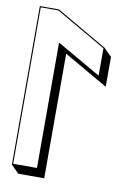

<svg xmlns="http://www.w3.org/2000/svg" viewBox="-85 -765 558 850"><g transform="rotate(10 194.0 -340.0)"><path d="M109.4 -714.4 338.4 -582 373 -547.4V-413.1L175.3 -526.9V33.2H58.6L23.9 -1.5V-714.4ZM107.9 -709.5H28.8V-6.3H135.7V-569.8L333.5 -456.1V-579.1Z"/></g></svg>

Font: KultiginGolge
Style: Regular
Weight: 400
Designer: facebook.com/biligbitig
Foundry: facebook.com/biligbitig
Version: Version 1.0